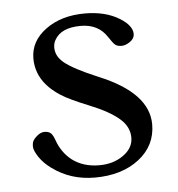

<svg xmlns="http://www.w3.org/2000/svg" viewBox="-41 -499 511 552"><g transform="rotate(-5 214.0 -223.5)"><path d="M53.2 -119.1Q65.9 -131.3 77.9 -131.3Q89.8 -131.3 96.2 -125.7Q102.5 -120.1 108.2 -103.8Q113.8 -87.4 124.3 -72.3Q134.8 -57.1 149.4 -45.9Q181.2 -22 227.1 -22Q267.6 -22 295.9 -42Q325.7 -62.5 325.7 -93.3Q325.7 -124.5 298.8 -147.9Q270 -172.9 213.4 -195.6Q156.7 -218.3 132.8 -233.9Q108.9 -249.5 93.8 -267.1Q64.9 -300.8 64.9 -344.2Q64.9 -394 110.1 -427.2Q155.3 -460.4 223.6 -460.4Q282.7 -460.4 323.2 -435.5Q358.4 -413.6 358.4 -389.2Q358.4 -376.5 345.5 -367.4Q332.5 -358.4 321 -358.4Q309.6 -358.4 303.2 -363Q296.9 -367.7 284.2 -387.2Q259.3 -425.8 208.5 -425.8Q151.4 -425.8 132.8 -391.6Q127.4 -381.8 127.4 -370.6Q127.4 -359.4 132.1 -348.9Q136.7 -338.4 149.4 -327.1Q176.3 -304.7 248 -274.9Q388.7 -216.8 388.7 -126Q388.7 -64.9 339.4 -26.4Q289.6 12.2 211.4 12.2Q142.1 12.2 89.4 -26.4Q66.9 -42.5 54.2 -61.8Q41.5 -81.1 41.5 -92Q41.5 -103 44.7 -108.6Q47.9 -114.3 53.2 -119.1Z"/></g></svg>

Font: Ovo
Style: Regular
Weight: 400
Designer: Nicole Fally
Foundry: Sorkin Type Co.
Version: Version 1.001